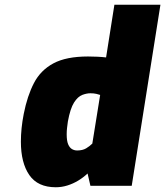

<svg xmlns="http://www.w3.org/2000/svg" viewBox="-20 -783 696 809"><path d="M215 6Q139 6 103.5 -45.5Q68 -97 68 -186Q68 -242 80 -303Q95 -379 123 -433Q151 -487 205 -516Q259 -545 351 -545Q371 -545 391 -544Q411 -543 427 -541L462 -763H656L535 0H361L349 -52Q331 -35 309.5 -22Q288 -9 264 -1.5Q240 6 215 6ZM305 -149Q328 -149 343 -158Q358 -167 369 -178L402 -383Q397 -385 386 -387.5Q375 -390 361 -390Q345 -390 326.5 -383Q308 -376 292 -351Q276 -326 266 -271Q264 -257 262.5 -244Q261 -231 261 -217Q261 -190 267 -175.5Q273 -161 283 -155Q293 -149 305 -149Z"/></svg>

Font: Exo Thin Black
Style: Italic
Weight: 900
Italic angle: -9°
Version: Version 2.000